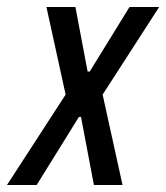

<svg xmlns="http://www.w3.org/2000/svg" viewBox="-59 -530 476 550"><path d="M-39 0 129 -259 74 -510H157L192 -325H198L312 -510H397L235 -259L292 0H210L173 -195H167L46 0Z"/></svg>

Font: Saira ExtraCondensed Medium
Style: Italic
Weight: 500
Width: 2
Italic angle: -12°
Designer: Hector Gatti with collaboration of the Omnibus-Type team
Foundry: Omnibus-Type
Version: Version 1.101